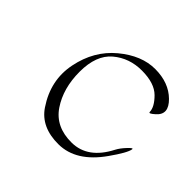

<svg xmlns="http://www.w3.org/2000/svg" viewBox="-111 -495 644 644"><g transform="rotate(45 211.5 -173.0)"><path d="M383.8 -90.3Q391.6 -105.5 408 -122.8Q424.3 -140.1 423.3 -131.8Q420.9 -113.3 382.8 -59.6Q319.3 30.3 237.1 31Q154.8 31.7 117.2 -24.4Q64.9 -102.1 82.3 -188.2Q99.6 -274.4 161.6 -325.9Q223.6 -377.4 288.1 -377.2Q352.5 -377 391.1 -338.9Q429.7 -300.8 396 -271Q377 -253.9 376.5 -262.2Q376 -285.6 347.9 -313.7Q319.8 -341.8 260.3 -342Q200.7 -342.3 157.7 -306.2Q114.7 -270 114.7 -191.4Q114.7 -112.8 151.6 -58.1Q188.5 -3.4 264.2 -4.2Q339.8 -4.9 383.8 -90.3Z"/></g></svg>

Font: ML-NILA05
Style: Regular
Weight: 400
Designer: CLT@C-DIT
Version: Version ML-NILA05 1.0